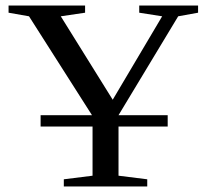

<svg xmlns="http://www.w3.org/2000/svg" viewBox="-20 -675 762 695"><path d="M587 -217H409V-39L513 -26V0H211V-26L315 -39V-217H127V-258H313L85 -616L11 -629V-655H288V-629L200 -616L388 -314L567 -616L484 -629V-655H697V-629L625 -616L409 -258H587Z"/></svg>

Font: Libra Serif Modern
Style: Regular
Weight: 400
Designer: Stefan Peev, Context Ltd
Foundry: Stefan Peev, Context Ltd
Version: Version 1.000